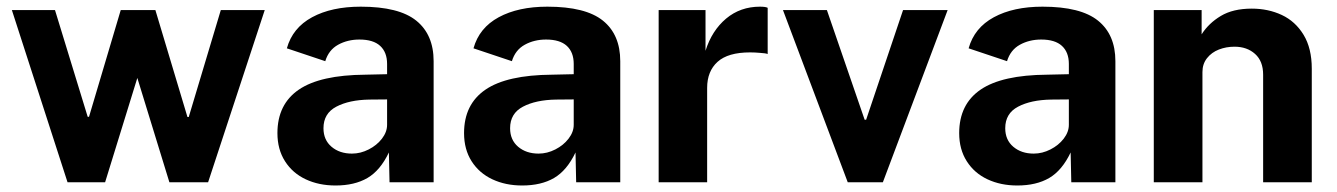

<svg xmlns="http://www.w3.org/2000/svg" viewBox="-20 -560 4107 590"><path d="M619.5 0H500.5L402 -320.5L303 0H187.5L16.5 -529H149L249.5 -201H253.5L351 -529H457.5L556 -200.5H560L658.5 -529H793.5Z M1103 -330.5 1169.5 -332V-363.5Q1169.5 -399.5 1148.2 -419Q1127 -438.5 1084.5 -438.5Q1048 -438.5 1019 -422.5Q990 -406.5 979.5 -372L861.5 -411.5Q879 -474.5 939 -507Q999 -539.5 1088.5 -539.5Q1206 -539.5 1259.2 -496.5Q1312.5 -453.5 1312.5 -372V0H1177L1175 -91.5Q1148.5 -36 1109 -13Q1069.5 10 1011 10Q960 10 919.5 -9Q879 -28 855.8 -64.5Q832.5 -101 832.5 -151Q832.5 -239.5 898.2 -284.5Q964 -329.5 1103 -330.5ZM1061.5 -88Q1088 -88 1113 -100.8Q1138 -113.5 1153.8 -134Q1169.5 -154.5 1169.5 -176.5V-254.5L1115 -254Q1053 -253 1013.5 -232.2Q974 -211.5 974 -166Q974 -130 998.8 -109Q1023.5 -88 1061.5 -88Z M1676.5 -330.5 1743 -332V-363.5Q1743 -399.5 1721.8 -419Q1700.5 -438.5 1658 -438.5Q1621.5 -438.5 1592.5 -422.5Q1563.5 -406.5 1553 -372L1435 -411.5Q1452.5 -474.5 1512.5 -507Q1572.5 -539.5 1662 -539.5Q1779.5 -539.5 1832.8 -496.5Q1886 -453.5 1886 -372V0H1750.5L1748.5 -91.5Q1722 -36 1682.5 -13Q1643 10 1584.5 10Q1533.5 10 1493 -9Q1452.5 -28 1429.2 -64.5Q1406 -101 1406 -151Q1406 -239.5 1471.8 -284.5Q1537.5 -329.5 1676.5 -330.5ZM1635 -88Q1661.5 -88 1686.5 -100.8Q1711.5 -113.5 1727.2 -134Q1743 -154.5 1743 -176.5V-254.5L1688.5 -254Q1626.5 -253 1587 -232.2Q1547.5 -211.5 1547.5 -166Q1547.5 -130 1572.2 -109Q1597 -88 1635 -88Z M2004 -529H2148V-404Q2167.5 -466 2211.2 -502.8Q2255 -539.5 2315.5 -539.5Q2332.5 -539.5 2339 -536V-394Q2333 -396.5 2316 -397.5Q2299.5 -399 2285 -399Q2217 -399 2185 -370Q2153 -341 2153 -290V0H2004Z M2693 0H2585L2386 -529H2521L2637 -192H2641.5L2755 -529H2892Z M3198 -330.5 3264.5 -332V-363.5Q3264.5 -399.5 3243.2 -419Q3222 -438.5 3179.5 -438.5Q3143 -438.5 3114 -422.5Q3085 -406.5 3074.5 -372L2956.5 -411.5Q2974 -474.5 3034 -507Q3094 -539.5 3183.5 -539.5Q3301 -539.5 3354.2 -496.5Q3407.5 -453.5 3407.5 -372V0H3272L3270 -91.5Q3243.5 -36 3204 -13Q3164.5 10 3106 10Q3055 10 3014.5 -9Q2974 -28 2950.8 -64.5Q2927.5 -101 2927.5 -151Q2927.5 -239.5 2993.2 -284.5Q3059 -329.5 3198 -330.5ZM3156.5 -88Q3183 -88 3208 -100.8Q3233 -113.5 3248.8 -134Q3264.5 -154.5 3264.5 -176.5V-254.5L3210 -254Q3148 -253 3108.5 -232.2Q3069 -211.5 3069 -166Q3069 -130 3093.8 -109Q3118.5 -88 3156.5 -88Z M3525.5 -529H3672.5V-454.5Q3694 -488.5 3731.5 -511Q3769 -533.5 3826.5 -533.5Q3877 -533.5 3918.8 -514Q3960.5 -494.5 3985.8 -453Q4011 -411.5 4011 -349V0H3861.5V-330.5Q3861.5 -372 3836.8 -394.2Q3812 -416.5 3773.5 -416.5Q3748 -416.5 3725.5 -407.8Q3703 -399 3689 -381.2Q3675 -363.5 3675 -338.5V0H3525.5Z"/></svg>

Font: 1883 Sans
Style: Bold
Weight: 700
Designer: 1883 Sans project is a fork of Public Sans.
Version: Version 1.009